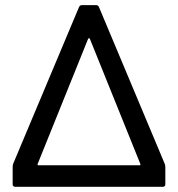

<svg xmlns="http://www.w3.org/2000/svg" viewBox="-20 -720 686 740"><path d="M606.9 0H39.1Q28.8 0 28.8 -9.8V-77.1Q28.8 -83 30.8 -88.9L284.2 -691.9Q287.6 -700.2 294.9 -700.2H351.1Q358.4 -700.2 361.8 -691.9L615.2 -87.9Q617.2 -82 617.2 -76.2V-9.8Q617.2 0 606.9 0ZM319.8 -570.8 125 -87.9Q123.5 -83 127.9 -83H518.1Q522.5 -83 521 -87.9L326.2 -570.8Q323.7 -573.2 323.2 -573.2Q322.3 -573.2 319.8 -570.8Z"/></svg>

Font: Gruenseis Font Medium
Style: Regular
Weight: 500
Designer: Jeremy Tribby
Foundry: Tribby Type
Version: Version 1.408;Glyphs 3.1.2 (3151)